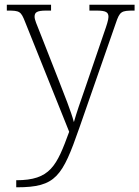

<svg xmlns="http://www.w3.org/2000/svg" viewBox="-20 -556 592 816"><path d="M49 210V240H52C218 240 245 194 317 -12L472 -457C489 -508 496 -511 549 -511H552V-536H360V-511H391C432 -511 441 -503 441 -484C441 -472 433 -447 423 -419L341 -179C321 -122 306 -79 294 -37C283 -80 252 -157 229 -216L154 -407C135 -455 127 -472 127 -485C127 -503 136 -511 176 -511H197V-536H9V-511H12C64 -511 69 -508 87 -462L274 4C221 149 194 210 49 210Z"/></svg>

Font: Noto Serif Telugu ExtraLight
Style: Regular
Weight: 200
Designer: Jelle Bosma - Monotype Design Team
Foundry: Monotype Imaging Inc.
Version: Version 2.005